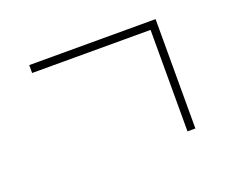

<svg xmlns="http://www.w3.org/2000/svg" viewBox="-60 -466 545 457"><g transform="rotate(-20 212.5 -237.5)"><path d="M347 -99H367V-376H47V-356H347Z"/></g></svg>

Font: Noto Serif Display ExtraCondensed Black
Style: Regular
Weight: 900
Width: 2
Designer: Monotype Design Team
Foundry: Monotype Imaging Inc.
Version: Version 2.009